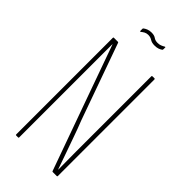

<svg xmlns="http://www.w3.org/2000/svg" viewBox="-251 -855 910 910"><g transform="rotate(45 204.0 -399.5)"><path d="M68 0Q65 0 65 -4V-651Q65 -655 68 -655H94Q98 -655 99 -653L236 -269Q252 -229 266 -188.5Q280 -148 294.5 -108Q309 -68 323 -27H324Q324 -57 323.5 -87Q323 -117 323 -147.5Q323 -178 323 -207.5Q323 -237 323 -267V-651Q323 -655 327 -655H341Q344 -655 344 -651V-4Q344 0 341 0H314Q311 0 310 -2L177 -373Q154 -436 131.5 -500.5Q109 -565 86 -628H85Q85 -586 85 -543.5Q85 -501 85 -458Q85 -415 85 -373V-4Q85 0 82 0ZM230 -765Q212 -765 200.5 -772.5Q189 -780 175 -780Q163 -780 154.5 -775.5Q146 -771 138 -764Q134 -763 134 -767V-780Q134 -784 136 -785Q142 -790 152.5 -794.5Q163 -799 177 -799Q196 -799 206 -791.5Q216 -784 232 -784Q243 -784 252 -787.5Q261 -791 269 -796Q273 -798 273 -794V-783Q273 -779 271 -777Q264 -772 254.5 -768.5Q245 -765 230 -765Z"/></g></svg>

Font: Sofia Sans Extra Condensed Thin
Style: Regular
Weight: 250
Version: Version 4.100